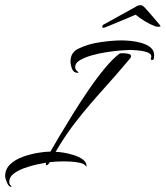

<svg xmlns="http://www.w3.org/2000/svg" viewBox="-55 -653 644 746"><path d="M247 -370Q231 -370 225 -385.5Q219 -401 219 -414Q219 -451 252 -465Q287 -482 334 -489Q381 -496 419 -496Q433 -496 453.5 -494Q474 -492 495 -486Q516 -480 530 -468.5Q544 -457 544 -438Q544 -434 543 -427Q542 -420 536 -420Q531 -420 531 -425Q531 -427 532 -428.5Q533 -430 533 -432Q533 -445 515.5 -450.5Q498 -456 478 -457.5Q458 -459 449 -459Q439 -459 414.5 -457Q390 -455 360 -450.5Q330 -446 302 -438Q274 -430 255.5 -419Q237 -408 237 -393Q237 -384 243.5 -378Q250 -372 250 -371Q250 -371 249 -370.5Q248 -370 247 -370ZM-12 73Q-21 73 -28 56Q-35 39 -35 32Q-35 4 -15.5 -14.5Q4 -33 33 -43.5Q62 -54 91.5 -59Q121 -64 141 -64Q152 -84 175 -122.5Q198 -161 227 -208Q256 -255 288.5 -302.5Q321 -350 352.5 -388Q384 -426 410 -445Q412 -446 415.5 -446Q419 -446 421 -446Q428 -447 441 -444.5Q454 -442 454 -436V-434Q454 -429 448 -423Q395 -360 343.5 -303Q292 -246 246 -188Q200 -130 161 -63Q172 -63 191.5 -60Q211 -57 231.5 -50.5Q252 -44 266.5 -33.5Q281 -23 281 -8Q281 -5 280 -5Q279 -6 279 -7Q274 -16 257 -20Q240 -24 222 -25Q204 -26 194 -26Q165 -26 138 -23Q137 -20 133 -15.5Q129 -11 126 -11Q123 -11 123 -15Q123 -19 124 -21Q112 -19 88.5 -14Q65 -9 40 0Q15 9 -2 22Q-19 35 -19 53Q-19 62 -14.5 66.5Q-10 71 -10 72Q-10 73 -12 73ZM347 -545Q342 -545 342 -549Q342 -551 343.5 -554Q345 -557 352 -560Q357 -563 374.5 -572.5Q392 -582 412.5 -593.5Q433 -605 450.5 -614.5Q468 -624 473 -627Q478 -631 484 -632Q486 -632 487.5 -632.5Q489 -633 490 -633Q497 -633 501 -629.5Q505 -626 509 -622Q520 -610 531.5 -596.5Q543 -583 555 -569Q559 -565 564 -558.5Q569 -552 569 -551Q567 -549 562 -549Q558 -549 553 -549.5Q548 -550 543 -553Q531 -557 509 -570Q487 -583 472 -596Q447 -585 419 -573.5Q391 -562 372 -554Q364 -551 357 -548Q350 -545 347 -545Z"/></svg>

Font: Caramel
Style: Regular
Weight: 400
Designer: Robert E. Leuschke
Foundry: Robert E. Leuschke
Version: Version 1.010